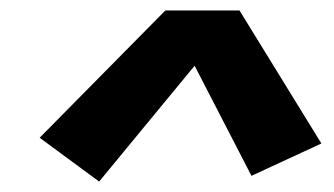

<svg xmlns="http://www.w3.org/2000/svg" viewBox="-20 -773 640 368"><path d="M170 -425 56 -509 297 -753H439L596 -498L462 -436L353 -647Z"/></svg>

Font: Iosevka Aile Heavy
Style: Italic
Weight: 900
Italic angle: -9°
Designer: Belleve Invis
Foundry: Belleve Invis
Version: Version 31.1.0; ttfautohint (v1.8.4)